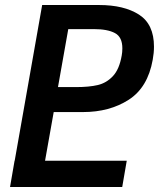

<svg xmlns="http://www.w3.org/2000/svg" viewBox="-20 -745 640 765"><path d="M38 -104.5H38.5L148 -725H375Q474 -725 533.8 -686.8Q593.5 -648.5 593.5 -559Q593.5 -534 588.5 -507Q569 -396.5 492.8 -347.5Q416.5 -298.5 311 -298.5H194L159.5 -104.5H485L467 0H20ZM465 -524Q467.5 -537 467.5 -552.5Q467.5 -597.5 438 -613.2Q408.5 -629 354.5 -629H252L211 -398H283Q335 -398 369.8 -406.2Q404.5 -414.5 430 -441.8Q455.5 -469 465 -524Z"/></svg>

Font: JuliaMono SemiBoldItalic
Style: Regular
Weight: 600
Italic angle: -9°
Monospace: yes
Designer: cormullion
Foundry: corm
Version: Version 0.049; ttfautohint (v1.8.4)